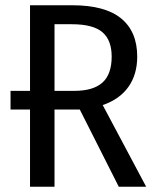

<svg xmlns="http://www.w3.org/2000/svg" viewBox="-20 -709 594 729"><path d="M431 0 283 -293H277H187V0H94V-293H20V-364H94V-689H255Q379 -689 440 -639Q501 -589 501 -494Q501 -426 467.5 -379Q434 -332 370 -310L535 0ZM404 -494Q404 -557 368.5 -587Q333 -617 253 -617H187V-364H262Q334 -364 369 -395.5Q404 -427 404 -494Z"/></svg>

Font: Fira Sans Condensed
Style: Regular
Weight: 400
Width: 3
Designer: bBox Type GmbH & Carrois Corporate GbR & Edenspiekermann AG
Foundry: bBox Type GmbH & Carrois Corporate GbR & Edenspiekermann AG
Version: Version 4.301